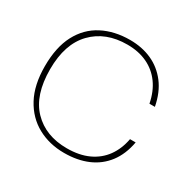

<svg xmlns="http://www.w3.org/2000/svg" viewBox="-134 -709 857 855"><g transform="rotate(30 295.0 -281.5)"><path d="M297 10Q221 10 160.5 -23Q100 -56 65 -121Q30 -186 30 -282Q30 -380 64 -444.5Q98 -509 159.5 -541Q221 -573 301 -573Q363 -573 413 -550.5Q463 -528 497.5 -483Q532 -438 545 -370H517Q506 -427 477 -467Q448 -507 403.5 -528Q359 -549 301 -549Q190 -549 123.5 -480.5Q57 -412 57 -282Q57 -149 122.5 -81.5Q188 -14 297 -14Q361 -14 407.5 -35.5Q454 -57 482.5 -96.5Q511 -136 521 -190H550Q538 -124 504 -79.5Q470 -35 417.5 -12.5Q365 10 297 10Z"/></g></svg>

Font: Darker Grotesque Light
Style: Regular
Weight: 300
Designer: Gabriel Lam
Foundry: TypeRant
Version: Version 1.000;gftools[0.9.28]